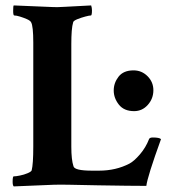

<svg xmlns="http://www.w3.org/2000/svg" viewBox="-20 -666 624 690"><path d="M29.3 3.9Q25.4 0 25.4 -12.7Q25.4 -32.2 29.3 -32.2Q37.1 -32.2 51.8 -35.2Q66.4 -38.1 79.1 -43.5Q91.8 -48.8 93.8 -53.7Q99.6 -76.2 99.6 -139.6V-512.7Q99.6 -572.3 91.8 -585.9Q88.9 -591.8 76.7 -597.2Q64.5 -602.5 51.8 -606.4Q39.1 -610.4 31.2 -610.4Q27.3 -610.4 27.3 -627Q27.3 -644.5 29.3 -646.5L170.9 -640.6Q180.7 -639.6 214.8 -641.6Q249 -643.6 307.6 -646.5Q310.5 -637.7 310.5 -628.9Q310.5 -610.4 306.6 -610.4Q300.8 -610.4 286.1 -606.4Q271.5 -602.5 258.3 -597.2Q245.1 -591.8 243.2 -586.9Q239.3 -574.2 237.8 -554.2Q236.3 -534.2 236.3 -508.8V-138.7Q236.3 -91.8 244.1 -68.4Q248 -52.7 310.5 -52.7H335.9Q396.5 -52.7 445.3 -78.1Q461.9 -86.9 482.9 -111.3Q503.9 -135.7 515.6 -166Q517.6 -171.9 529.3 -171.9Q552.7 -171.9 558.6 -166Q509.8 -31.2 505.9 2Q478.5 2 435.1 1.5Q391.6 1 332 0Q272.5 -1 232.9 -2Q193.4 -2.9 171.9 -2ZM461.9 -266.6Q425.8 -266.6 407.2 -290Q388.7 -313.5 388.7 -340.8Q388.7 -368.2 406.2 -390.6Q423.8 -413.1 460 -413.1Q489.3 -413.1 510.3 -392.1Q531.2 -371.1 531.2 -341.8Q531.2 -311.5 511.2 -289.1Q491.2 -266.6 461.9 -266.6Z"/></svg>

Font: Crimson Text Bold
Style: Bold
Weight: 700
Designer: Sebastian Kosch
Foundry: Sebastian Kosch
Version: Version 1.10 July 1, 2025